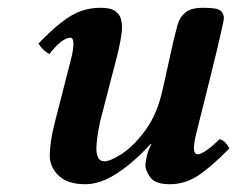

<svg xmlns="http://www.w3.org/2000/svg" viewBox="-20 -464 610 494"><path d="M486 -125Q479 -98 479 -83Q479 -67 489 -67Q497 -67 513 -78.5Q529 -90 545 -106Q555 -103 560.5 -96.5Q566 -90 570 -82Q524 -35 490 -12.5Q456 10 417 10Q379 10 366.5 -8Q354 -26 354 -39Q354 -42 357 -59Q360 -76 369 -92Q370 -93 369 -93.5Q368 -94 366 -92Q324 -46 281 -18Q238 10 200 10Q154 10 131 -12Q108 -34 108 -64Q108 -78 111 -99.5Q114 -121 119 -141L162 -309Q169 -336 169 -351Q169 -367 161 -367Q140 -367 107 -325Q90 -334 79 -352Q114 -388 140 -408Q166 -428 189.5 -436Q213 -444 239 -444Q265 -444 276.5 -435.5Q288 -427 291 -415.5Q294 -404 294 -395Q294 -382 290 -360Q286 -338 280 -315L238 -153Q234 -136 231 -115Q228 -94 228 -82Q228 -68 232.5 -58.5Q237 -49 249 -49Q264 -49 294 -68.5Q324 -88 354.5 -129.5Q385 -171 399 -236L427 -362Q432 -382 437 -400.5Q442 -419 456.5 -431.5Q471 -444 503 -444Q539 -444 547.5 -436.5Q556 -429 556 -417Q556 -413 551 -390.5Q546 -368 538 -334.5Q530 -301 521 -265Q512 -229 504 -197Q496 -165 491 -145Q486 -125 486 -125Z"/></svg>

Font: Libertinus Serif SemiBold
Style: Italic
Weight: 600
Italic angle: -11.5°
Designer: Philipp H. Poll, Khaled Hosny
Foundry: Caleb Maclennan
Version: Version 7.051;RELEASE